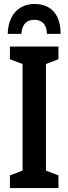

<svg xmlns="http://www.w3.org/2000/svg" viewBox="-20 -949 345 969"><path d="M275 0H30V-64L94 -88V-626L30 -650V-714H275V-650L212 -626V-88L275 -64ZM154 -929Q194 -929 223.5 -912.5Q253 -896 269.5 -862.5Q286 -829 286 -778H217Q216 -802 208.5 -817.5Q201 -833 187 -841Q173 -849 153 -849Q134 -849 120 -841.5Q106 -834 98 -818.5Q90 -803 88 -778H19Q20 -825 37 -859Q54 -893 84.5 -911Q115 -929 154 -929Z"/></svg>

Font: Noto Sans Display ExtraCondensed SemiBold
Style: Regular
Weight: 600
Width: 2
Designer: Monotype Design Team
Foundry: Monotype Imaging Inc.
Version: Version 2.003